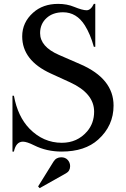

<svg xmlns="http://www.w3.org/2000/svg" viewBox="-20 -767 646 984"><path d="M293.9 39.1Q314.9 39.1 327.1 52.7Q339.4 66.4 339.4 84.5Q339.4 109.4 318.4 121.1Q318.4 121.1 183.1 197.3L175.3 188.5L254.4 61Q268.1 39.1 293.9 39.1ZM295.9 9.8Q218.8 9.8 155.3 -22Q117.2 -41 97.7 -41Q62 -41 51.3 9.8H43.9V-276.4H51.3Q70.8 -169.9 131.3 -107.4Q202.1 -35.2 296.9 -35.2Q376 -35.2 426.3 -93.3Q462.4 -135.3 462.4 -194.8Q462.4 -288.6 338.9 -345.2L239.7 -390.6Q93.8 -457.5 93.8 -580.6Q93.8 -651.9 149.4 -701.7Q199.7 -747.1 277.8 -747.1Q323.7 -747.1 359.9 -731.9Q402.8 -714.4 423.8 -714.4Q445.3 -714.4 460.9 -747.1H468.3V-527.3H460.9Q442.9 -592.3 415 -636.7Q372.6 -704.1 303.2 -704.1Q251 -704.1 218.8 -674.8Q185.5 -644.5 185.5 -597.2Q185.5 -527.8 281.7 -485.8L392.6 -437.5Q562 -363.8 562 -226.1Q562 -122.6 483.4 -51.8Q415.5 9.8 295.9 9.8Z"/></svg>

Font: Modern Antiqua
Style: Book
Weight: 400
Designer: Wojciech Kalinowski "wmk69" (wmk69@o2.pl)
Foundry: Wojciech Kalinowski "wmk69" (wmk69@o2.pl)
Version: Version 3.1.0; 2021-05-28